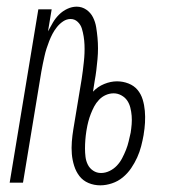

<svg xmlns="http://www.w3.org/2000/svg" viewBox="-20 -548 540 576"><path d="M281 8Q262 8 245.5 1Q229 -6 218.5 -19.5Q208 -33 202.5 -50.5Q197 -68 195.5 -86Q194 -104 195.5 -123Q197 -142 200 -160L225 -311Q227 -323 228.5 -336Q230 -349 231.5 -362Q233 -375 233.5 -388Q234 -401 233.5 -413.5Q233 -426 231 -438.5Q229 -451 225.5 -462.5Q222 -474 213 -482.5Q204 -491 192 -491Q180 -491 169.5 -484Q159 -477 151 -467Q143 -457 137.5 -446.5Q132 -436 127.5 -424.5Q123 -413 119.5 -402Q116 -391 113.5 -379.5Q111 -368 108.5 -356.5Q106 -345 104 -333L49 0H9L95 -520H135L124 -454Q131 -467 138.5 -480Q146 -493 157 -504Q168 -515 182 -521.5Q196 -528 210 -528Q226 -528 239 -519Q252 -510 259 -496Q266 -482 268.5 -466.5Q271 -451 272.5 -435Q274 -419 274 -403Q274 -387 272.5 -370.5Q271 -354 269 -337.5Q267 -321 264 -305L259 -273Q273 -288 292.5 -296Q312 -304 331 -304Q349 -304 365.5 -297.5Q382 -291 392.5 -278.5Q403 -266 408 -249.5Q413 -233 414.5 -215.5Q416 -198 415 -180Q414 -162 411 -145V-144Q408 -127 403.5 -109.5Q399 -92 391.5 -75.5Q384 -59 373.5 -43.5Q363 -28 348.5 -16Q334 -4 316 2Q298 8 281 8ZM283 -29Q296 -29 308.5 -35Q321 -41 330.5 -51Q340 -61 346.5 -73.5Q353 -86 358 -98.5Q363 -111 366 -124Q369 -137 372 -150Q374 -163 375 -175.5Q376 -188 375 -200.5Q374 -213 371 -225Q368 -237 361.5 -246.5Q355 -256 344 -262Q333 -268 321 -268Q309 -268 297.5 -263Q286 -258 277 -248.5Q268 -239 262.5 -228.5Q257 -218 252.5 -206.5Q248 -195 245 -183.5Q242 -172 240 -160L239 -154Q237 -141 236 -128Q235 -115 235 -102.5Q235 -90 236.5 -77.5Q238 -65 243.5 -54Q249 -43 259.5 -36Q270 -29 283 -29Z"/></svg>

Font: Iosevka SS18 Extralight
Style: Italic
Weight: 200
Italic angle: -9°
Monospace: yes
Designer: Belleve Invis
Foundry: Belleve Invis
Version: Version 25.1.1; ttfautohint (v1.8.4)